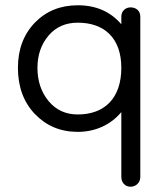

<svg xmlns="http://www.w3.org/2000/svg" viewBox="-20 -484 616 728"><path d="M275 16C343 16 401 -12 440 -59V187C440 208 454 224 475 224C496 224 512 208 512 187V-421C512 -444 495 -456 475 -456C458 -456 440 -444 440 -421V-392C399 -440 344 -464 275 -464C209 -464 155 -442 112 -398C69 -353 48 -296 48 -227C48 -156 69 -97 112 -52C155 -7 209 16 275 16ZM275 -50C229 -50 192 -67 164 -101C136 -135 122 -177 122 -227C122 -275 136 -316 164 -349C192 -382 229 -398 275 -398C375 -398 440 -340 440 -227C440 -110 375 -50 275 -50Z"/></svg>

Font: Dongle Light
Style: Regular
Weight: 300
Designer: Yanghee Ryu
Foundry: Yanghee Ryu
Version: Version 2.000